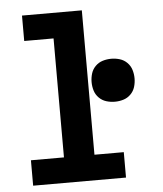

<svg xmlns="http://www.w3.org/2000/svg" viewBox="-53 -781 705 828"><g transform="rotate(-5 300.0 -367.5)"><path d="M57 0V-110H200V-625H73V-735H332V-110H459V0ZM440 -330Q421 -330 403 -335.5Q385 -341 371.5 -354.5Q358 -368 352.5 -386Q347 -404 347 -423Q347 -442 352.5 -460Q358 -478 371.5 -491.5Q385 -505 403 -510.5Q421 -516 440 -516Q459 -516 477 -510.5Q495 -505 508.5 -491.5Q522 -478 527.5 -460Q533 -442 533 -423Q533 -404 527.5 -386Q522 -368 508.5 -354.5Q495 -341 477 -335.5Q459 -330 440 -330Z"/></g></svg>

Font: Iosevka Extrabold Extended
Style: Regular
Weight: 800
Width: 7
Monospace: yes
Designer: Belleve Invis
Foundry: Belleve Invis
Version: Version 32.5.0; ttfautohint (v1.8.4)